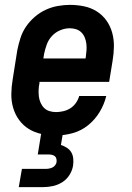

<svg xmlns="http://www.w3.org/2000/svg" viewBox="-20 -548 540 788"><path d="M210 8Q180 8 151 2Q122 -4 98.5 -18.5Q75 -33 58.5 -55.5Q42 -78 34 -105.5Q26 -133 26.5 -162.5Q27 -192 32 -222L51 -342Q56 -367 64 -392Q72 -417 87 -439Q102 -461 123 -479Q144 -497 168 -508Q192 -519 217.5 -523.5Q243 -528 267 -528Q297 -528 325.5 -522Q354 -516 377.5 -501Q401 -486 417 -463.5Q433 -441 440.5 -413.5Q448 -386 447.5 -356.5Q447 -327 442 -298L428 -212H142V-207Q139 -193 138.5 -179Q138 -165 139.5 -152Q141 -139 146.5 -126.5Q152 -114 161 -105Q170 -96 183 -92Q196 -88 210 -88Q224 -88 239.5 -91.5Q255 -95 268.5 -103.5Q282 -112 291.5 -125.5Q301 -139 305 -154H416Q408 -120 389 -88.5Q370 -57 341.5 -34Q313 -11 278 -1.5Q243 8 210 8ZM158 -308H331L332 -313Q334 -327 335 -341Q336 -355 334.5 -368Q333 -381 328 -393.5Q323 -406 314 -415Q305 -424 292.5 -428Q280 -432 266 -432Q247 -432 227.5 -424Q208 -416 193.5 -400.5Q179 -385 172 -365.5Q165 -346 161 -327ZM57 220 70 145H170Q176 145 183 143.5Q190 142 196 139Q202 136 206.5 130Q211 124 212 118Q213 111 211.5 104Q210 97 205 93Q200 89 193.5 87.5Q187 86 180 86H135L149 0H238L230 47Q243 51 254.5 58.5Q266 66 272.5 77Q279 88 280.5 102Q282 116 280 131Q277 151 265.5 169.5Q254 188 236 199.5Q218 211 197.5 215.5Q177 220 157 220Z"/></svg>

Font: Iosevka SS04 Oblique
Style: Bold
Weight: 700
Italic angle: -9°
Monospace: yes
Designer: Belleve Invis
Foundry: Belleve Invis
Version: Version 19.0.0; ttfautohint (v1.8.4)